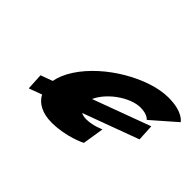

<svg xmlns="http://www.w3.org/2000/svg" viewBox="-97 -776 1038 1038"><g transform="rotate(45 422.5 -256.5)"><path d="M636.6 -383C689.6 -383 707.1 -359 707.1 -359L845.5 -480C845.5 -480 818.6 -528 704.6 -528C555.6 -528 341.5 -406 243.7 -255C219.3 -217.2 204.7 -181.4 198.9 -148.8L130.5 -123.6L135.5 -28.5L210 -56.1C232.9 -11.9 282.8 15 352.9 15C466.9 15 554.7 -31 554.7 -31L574.3 -154C574.3 -154 525.8 -130 472.8 -130C457.1 -130 444 -133.1 433.8 -138.7L754 -257L749 -352L418.2 -229.8C422 -238.6 427 -247.7 433 -257C478.4 -327 569.6 -383 636.6 -383Z"/></g></svg>

Font: Hussar
Style: BdWodka
Weight: 700
Foundry: Cannot Into Space Fonts
Version: Version 2.00